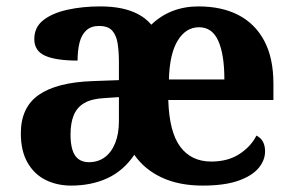

<svg xmlns="http://www.w3.org/2000/svg" viewBox="-20 -569 915 599"><path d="M202 10Q158 10 122.5 -7.5Q87 -25 66 -61.5Q45 -98 45 -153Q45 -234 101 -273Q157 -312 269 -316L351 -319V-374Q351 -408 347 -433.5Q343 -459 330 -473.5Q317 -488 289 -488Q264 -488 249 -474Q234 -460 228 -435.5Q222 -411 222 -380Q155 -380 121 -395Q87 -410 87 -447Q87 -484 115 -506Q143 -528 190 -538.5Q237 -549 293 -549Q329 -549 358.5 -543Q388 -537 411.5 -524.5Q435 -512 452 -492Q481 -520 518 -534.5Q555 -549 599 -549Q672 -549 724 -522Q776 -495 804.5 -441.5Q833 -388 833 -308V-257H505Q508 -157 542.5 -111Q577 -65 639 -65Q691 -65 727 -88.5Q763 -112 780 -146Q794 -139 800.5 -126.5Q807 -114 807 -97Q807 -69 786.5 -44.5Q766 -20 723 -5Q680 10 612 10Q539 10 485 -15Q431 -40 399 -86Q365 -36 315 -13Q265 10 202 10ZM257 -63Q286 -63 307 -78.5Q328 -94 339.5 -123Q351 -152 351 -191V-266L306 -263Q266 -261 243 -247.5Q220 -234 210 -209.5Q200 -185 200 -149Q200 -121 206 -101.5Q212 -82 225 -72.5Q238 -63 257 -63ZM680 -321Q680 -399 661 -441.5Q642 -484 601 -484Q560 -484 534.5 -442.5Q509 -401 507 -321Z"/></svg>

Font: Noto Serif Kannada
Style: Regular
Weight: 400
Designer: Universal Thirst, Indian Type Foundry and the Monotype Design Team
Foundry: Monotype Imaging Inc.
Version: Version 2.003